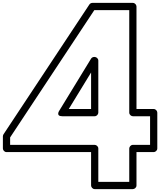

<svg xmlns="http://www.w3.org/2000/svg" viewBox="-83 -1283 1108 1328"><path d="M836 -479H955V-281H836C820.9 -281 811 -266.7 811 -256V-25H597V-256C597 -271.1 582.7 -281 572 -281H-13V-332.5L569.4 -1213H811V-504C811 -488.9 825.3 -479 836 -479ZM861 -529V-1238C861 -1248.7 851.1 -1263 836 -1263H556C548.2 -1263 539.8 -1258.9 535.1 -1251.8L-58.9 -353.8C-61 -350.5 -63 -344.9 -63 -340V-256C-63 -245.3 -53.1 -231 -38 -231H547V0C547 10.7 556.9 25 572 25H836C846.7 25 861 15.1 861 0V-231H980C990.7 -231 1005 -240.9 1005 -256V-504C1005 -514.7 995.1 -529 980 -529ZM572 -889H568C559.3 -889 551.1 -884.3 546.7 -877L326.7 -517C326.7 -517 300.7 -479 348 -479H572C587.1 -479 597 -493.3 597 -504V-864C597 -879.1 582.7 -889 572 -889ZM547 -781.7V-529H392.6Z"/></svg>

Font: Poland Can Into
Style: BigWritingsOLn
Weight: 700
Foundry: Cannot Into Space Fonts
Version: Version 0.92